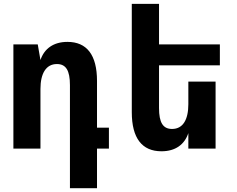

<svg xmlns="http://www.w3.org/2000/svg" viewBox="-20 -780 1244 1008"><path d="M347.2 208H489.3V0H551.8V-109.9H489.3V-355C489.3 -492.2 435.5 -560.1 334 -560.1C261.2 -560.1 212.4 -524.9 192.4 -464.8L178.2 -546.9H50.3V0H192.4V-313C192.4 -395 222.2 -443.8 278.8 -443.8C326.2 -443.8 347.2 -410.2 347.2 -333Z M827.6 14.2C900.9 14.2 948.7 -21 968.8 -81.1V0H1111.8V-351.6H968.8V-232.9C968.8 -150.9 939.9 -103 883.3 -103C835.4 -103 814.9 -136.7 814.9 -212.9V-437H1134.3V-546.9H814.9V-759.8H671.9V-190.9C671.9 -54.7 725.6 14.2 827.6 14.2Z"/></svg>

Font: Hack
Style: Bold
Weight: 700
Monospace: yes
Designer: Christopher Simpkins
Foundry: Christopher Simpkins
Version: Version 2.010